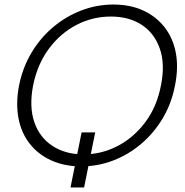

<svg xmlns="http://www.w3.org/2000/svg" viewBox="-20 -727 817 847"><path d="M340 -143H400L351 100H291ZM338 7Q265 7 207 -19Q149 -45 111.5 -92.5Q74 -140 61.5 -205.5Q49 -271 64 -350Q80 -429 119 -494.5Q158 -560 214.5 -607.5Q271 -655 339 -681Q407 -707 480 -707Q554 -707 611 -681Q668 -655 705.5 -607.5Q743 -560 755.5 -494.5Q768 -429 752 -350Q737 -271 698 -205.5Q659 -140 603 -92.5Q547 -45 479.5 -19Q412 7 338 7ZM348 -46Q428 -46 499 -83Q570 -120 621 -188Q672 -256 690 -350Q709 -444 685 -512.5Q661 -581 605 -617.5Q549 -654 469 -654Q389 -654 318 -617.5Q247 -581 196 -512.5Q145 -444 126 -350Q108 -256 131.5 -188Q155 -120 212 -83Q269 -46 348 -46Z"/></svg>

Font: Albert Sans Light
Style: Italic
Weight: 300
Italic angle: -11.25°
Designer: Andreas Rasmussen
Foundry: a.Foundry
Version: Version 1.025